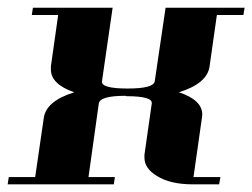

<svg xmlns="http://www.w3.org/2000/svg" viewBox="-20 -481 658 501"><path d="M0 0 2.9 -19H71.8L94.2 -172.9Q100.1 -217.3 173.8 -240.2Q112.8 -261.2 112.8 -299.8V-308.1L131.8 -441.9H63L65.9 -460.9H273.9L246.1 -269Q243.2 -250 313 -250Q380.9 -250 383.8 -269L412.1 -460.9H618.2L615.2 -441.9H545.9L526.9 -308.1Q521 -263.2 446.8 -240.2Q507.8 -220.2 507.8 -182.1Q507.8 -180.7 507.3 -177.5Q506.8 -174.3 506.8 -172.9L484.9 -19H555.2L551.8 0H482.9Q423.8 0 389.2 -22Q356.9 -41.5 356.9 -69.8V-77.1L376 -210.9Q378.9 -230 310.1 -230Q309.6 -230 308.6 -230.5Q307.6 -231 307.1 -231Q240.7 -231 237.8 -210.9L210.9 -19H279.8L276.9 0Z"/></svg>

Font: Hjet
Style: Italic
Weight: 400
Designer: T. Christopher White
Version: Version 1.2